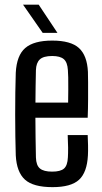

<svg xmlns="http://www.w3.org/2000/svg" viewBox="-20 -778 429 806"><path d="M200.4 7.6Q119.7 7.6 84.8 -23.9Q49.9 -55.4 46.2 -125.9Q45.1 -161.6 44.4 -205.7Q43.7 -249.9 43.7 -297.1Q43.7 -344.3 44.3 -389.8Q44.8 -435.3 46.2 -472.9Q50.1 -545.7 86.1 -576.6Q122.1 -607.6 199.2 -607.6Q277.3 -607.6 311.5 -576.3Q345.8 -544.9 349.1 -476.5Q349.6 -464.5 349.8 -432.9Q350.1 -401.2 349.8 -360.8Q349.6 -320.5 348.1 -283.7H128.6Q128.6 -243.6 129.3 -202Q130.1 -160.4 130.8 -117.2Q131.8 -83.7 147.8 -70.6Q163.7 -57.5 198.8 -57.5Q234.3 -57.5 248.9 -70.6Q263.5 -83.7 265 -117.4Q266 -132.8 265.9 -158.1Q265.7 -183.4 264.2 -211.1H348.1Q349.1 -195.2 349.6 -168.8Q350.1 -142.4 349.1 -125.9Q345.4 -54.3 311.8 -23.4Q278.2 7.6 200.4 7.6ZM128.8 -347.4H266Q266.4 -374.7 266.6 -402.7Q266.8 -430.8 266.4 -452.6Q265.9 -474.3 265 -483.6Q263.1 -516.7 247.7 -529.8Q232.3 -542.9 199.2 -542.9Q162.2 -542.9 147 -528.4Q131.8 -514 130.8 -483.6Q130.3 -450.1 129.5 -415.6Q128.8 -381.2 128.8 -347.4ZM159.2 -640 76.8 -758.3H142.5L221.2 -640Z"/></svg>

Font: Big Shoulders Thin
Style: Regular
Weight: 100
Version: Version 2.002